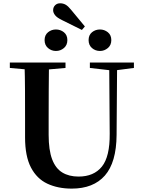

<svg xmlns="http://www.w3.org/2000/svg" viewBox="-20 -1117 858 1156"><path d="M355.3 -995.1Q323.5 -1010.1 311.7 -1025.4Q299.9 -1040.6 299.9 -1055.3Q299.9 -1073.4 311.7 -1085.3Q323.4 -1097.2 342 -1097.2Q360.3 -1097.2 375.2 -1088.7Q390.1 -1080.2 407.3 -1058.9L491 -957.8L473.1 -936.7ZM316.7 -810.1Q289.9 -810.1 269.2 -827.7Q248.5 -845.3 248.5 -875.5Q248.5 -906 269.2 -922.8Q289.9 -939.5 316.7 -939.5Q344 -939.5 364.8 -922.8Q385.6 -906 385.6 -875.5Q385.6 -845.3 364.8 -827.7Q344 -810.1 316.7 -810.1ZM582 -810.1Q554.3 -810.1 533.8 -827.7Q513.4 -845.3 513.4 -875.5Q513.4 -906 533.8 -922.8Q554.3 -939.5 582 -939.5Q608.3 -939.5 629.3 -922.8Q650.2 -906 650.2 -875.5Q650.2 -845.3 629.3 -827.7Q608.3 -810.1 582 -810.1ZM411.6 18.6Q328.6 18.6 265.1 -11.1Q201.7 -40.8 166.3 -108.6Q130.9 -176.3 130.9 -290V-400.9Q130.9 -485.1 130.6 -570.6Q130.2 -656.1 127.5 -740.5H274.9Q273.9 -656.3 273.4 -571.6Q272.9 -486.9 272.9 -400.9V-305Q272.9 -213.4 293.8 -158.2Q314.7 -102.9 355.1 -78.4Q395.4 -53.9 453 -53.9Q545.1 -53.9 593.5 -114Q641.9 -174.1 640.5 -312.5L637.5 -740.5H685.2L682 -304.3Q680.6 -138.8 611.5 -60.1Q542.4 18.6 411.6 18.6ZM39.2 -707.9V-740.5H374.4V-707.9L218.8 -694.2H191.8ZM521.1 -707.9V-740.5H786.3V-707.9L674.7 -693.5H646.5Z"/></svg>

Font: Noto Serif SC ExtraLight
Style: Regular
Weight: 200
Designer: Ryoko NISHIZUKA 西塚涼子 (kana & ideographs); Frank Grießhammer (Latin, Greek & Cyrillic); Wenlong ZHANG 张文龙 (bopomofo); San
Foundry: Adobe
Version: Version 2.002-H1;hotconv 1.1.0;makeotfexe 2.6.0